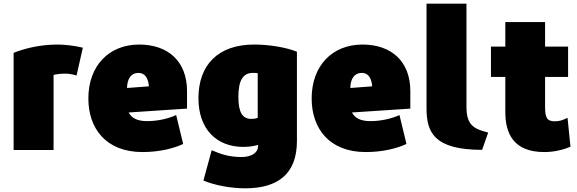

<svg xmlns="http://www.w3.org/2000/svg" viewBox="-20 -800 3136 1043"><path d="M54 -513V15H271V-393C286 -397 312 -400 332 -400C352 -400 366 -398 396 -390L430 -541C385 -552 329 -558 294 -558C195 -558 112 -536 54 -513Z M754 26C848 26 927 5 975 -18L937 -175C896 -156 837 -142 779 -142C725 -142 695 -159 679 -189L996 -210V-305C996 -467 893 -558 736 -558C573 -558 460 -444 460 -265C460 -104 554 26 754 26ZM732 -404C767 -404 785 -377 789 -331L670 -322C671 -372 692 -404 732 -404Z M1302 -2C1344 -2 1373 -10 1382 -13V-6C1382 27 1350 53 1292 53C1226 53 1180 38 1130 16L1085 181C1146 206 1231 223 1312 223C1487 223 1593 147 1593 -34V-519C1537 -542 1445 -558 1361 -558C1164 -558 1058 -447 1058 -266C1058 -100 1155 -2 1302 -2ZM1275 -274C1275 -362 1299 -404 1354 -404C1366 -404 1373 -404 1380 -402V-160C1370 -156 1359 -154 1346 -154C1297 -154 1275 -189 1275 -274Z M1967 26C2061 26 2140 5 2188 -18L2150 -175C2109 -156 2050 -142 1992 -142C1938 -142 1908 -159 1892 -189L2209 -210V-305C2209 -467 2106 -558 1949 -558C1786 -558 1673 -444 1673 -265C1673 -104 1767 26 1967 26ZM1945 -404C1980 -404 1998 -377 2002 -331L1883 -322C1884 -372 1905 -404 1945 -404Z M2297 -780V-212C2297 -83 2336 14 2599 14L2632 -80C2550 -100 2514 -123 2514 -221V-780Z M2725 -382V-192C2725 -74 2770 26 2937 26C2995 26 3047 11 3079 -3L3063 -160C3037 -147 3018 -141 2994 -141C2950 -141 2941 -162 2941 -222V-382H3066V-547H2941V-680H2725V-547H2647V-382Z"/></svg>

Font: Repo ExtraBlack
Style: Regular
Weight: 400
Designer: Stefan Peev
Foundry: Context Ltd
Version: Version 001.502